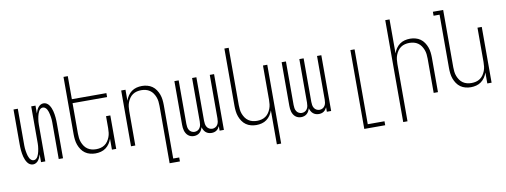

<svg xmlns="http://www.w3.org/2000/svg" viewBox="-71 -1142 4643 1763"><g transform="rotate(-10 2250.0 -260.0)"><path d="M155 8Q139 8 125.5 0Q112 -8 103 -21Q94 -34 88 -48Q82 -62 78 -77Q74 -92 71.5 -107.5Q69 -123 67.5 -138.5Q66 -154 65.5 -169.5Q65 -185 65 -200V-520H105V-200Q105 -188 105 -175.5Q105 -163 106 -151Q107 -139 109 -126.5Q111 -114 113.5 -102Q116 -90 119.5 -78.5Q123 -67 129 -56Q135 -45 145 -37Q155 -29 167 -29Q180 -29 190 -37Q200 -45 205.5 -56Q211 -67 215 -78.5Q219 -90 221.5 -102Q224 -114 226 -126.5Q228 -139 229 -151Q230 -163 230 -175.5Q230 -188 230 -200V-520H270V-447Q274 -461 280 -475Q286 -489 295 -501Q304 -513 317 -520.5Q330 -528 345 -528Q361 -528 374.5 -520Q388 -512 397 -499Q406 -486 412 -472Q418 -458 422 -443Q426 -428 428.5 -412.5Q431 -397 432.5 -381.5Q434 -366 434.5 -350.5Q435 -335 435 -320V0H395V-320Q395 -332 395 -344.5Q395 -357 394 -369Q393 -381 391 -393.5Q389 -406 386.5 -418Q384 -430 380.5 -441.5Q377 -453 371 -464Q365 -475 355 -483Q345 -491 333 -491Q320 -491 310 -483Q300 -475 294.5 -464Q289 -453 285 -441.5Q281 -430 278.5 -418Q276 -406 274 -393.5Q272 -381 271 -369Q270 -357 270 -344.5Q270 -332 270 -320V0H230V-73Q226 -59 220 -45Q214 -31 205 -19Q196 -7 183 0.5Q170 8 155 8Z M737 8Q712 8 687 1.5Q662 -5 641.5 -19.5Q621 -34 606.5 -55.5Q592 -77 583.5 -100.5Q575 -124 572 -149.5Q569 -175 569 -200V-735H609V-520H931V-483H609V-200Q609 -179 611.5 -158Q614 -137 621.5 -117.5Q629 -98 641 -80.5Q653 -63 670.5 -51Q688 -39 708.5 -34Q729 -29 750 -29Q771 -29 791.5 -34Q812 -39 829.5 -51Q847 -63 859 -80.5Q871 -98 878.5 -117.5Q886 -137 888.5 -158Q891 -179 891 -200V-312H931V0H891V-102Q883 -78 868.5 -56.5Q854 -35 833.5 -20Q813 -5 788 1.5Q763 8 737 8Z M1391 215V-320Q1391 -341 1388.5 -362Q1386 -383 1378.5 -402.5Q1371 -422 1359 -439.5Q1347 -457 1329.5 -469Q1312 -481 1291.5 -486Q1271 -491 1250 -491Q1229 -491 1208.5 -486Q1188 -481 1170.5 -469Q1153 -457 1141 -439.5Q1129 -422 1121.5 -402.5Q1114 -383 1111.5 -362Q1109 -341 1109 -320V0H1069V-520H1109V-418Q1117 -442 1131.5 -463.5Q1146 -485 1166.5 -500Q1187 -515 1212 -521.5Q1237 -528 1263 -528Q1288 -528 1313 -521.5Q1338 -515 1358.5 -500.5Q1379 -486 1393.5 -464.5Q1408 -443 1416.5 -419.5Q1425 -396 1428 -370.5Q1431 -345 1431 -320V178H1487V215Z M1655 8Q1640 8 1626.5 3.5Q1613 -1 1602 -10Q1591 -19 1583.5 -31.5Q1576 -44 1572 -57.5Q1568 -71 1566.5 -85Q1565 -99 1565 -114V-520H1605V-114Q1605 -99 1607.5 -84Q1610 -69 1618 -56Q1626 -43 1639.5 -36Q1653 -29 1667 -29Q1682 -29 1695.5 -36Q1709 -43 1717 -56Q1725 -69 1727.5 -84Q1730 -99 1730 -114V-520H1770V-114Q1770 -99 1772.5 -84Q1775 -69 1783 -56Q1791 -43 1804.5 -36Q1818 -29 1833 -29Q1847 -29 1860.5 -36Q1874 -43 1882 -56Q1890 -69 1892.5 -84Q1895 -99 1895 -114V-520H1935V0H1895V-42Q1890 -31 1882.5 -21Q1875 -11 1865 -4.5Q1855 2 1843.5 5Q1832 8 1820 8Q1805 8 1791 3.5Q1777 -1 1766 -10.5Q1755 -20 1748 -33Q1741 -46 1737 -60Q1733 -46 1726 -33Q1719 -20 1708 -10.5Q1697 -1 1683 3.5Q1669 8 1655 8Z M2391 215V-102Q2383 -78 2368.5 -56.5Q2354 -35 2333.5 -20Q2313 -5 2288 1.5Q2263 8 2237 8Q2212 8 2187 1.5Q2162 -5 2141.5 -19.5Q2121 -34 2106.5 -55.5Q2092 -77 2083.5 -100.5Q2075 -124 2072 -149.5Q2069 -175 2069 -200V-735H2109V-200Q2109 -179 2111.5 -158Q2114 -137 2121.5 -117.5Q2129 -98 2141 -80.5Q2153 -63 2170.5 -51Q2188 -39 2208.5 -34Q2229 -29 2250 -29Q2271 -29 2291.5 -34Q2312 -39 2329.5 -51Q2347 -63 2359 -80.5Q2371 -98 2378.5 -117.5Q2386 -137 2388.5 -158Q2391 -179 2391 -200V-520H2431V215Z M2655 8Q2640 8 2626.5 3.5Q2613 -1 2602 -10Q2591 -19 2583.5 -31.5Q2576 -44 2572 -57.5Q2568 -71 2566.5 -85Q2565 -99 2565 -114V-520H2605V-114Q2605 -99 2607.5 -84Q2610 -69 2618 -56Q2626 -43 2639.5 -36Q2653 -29 2667 -29Q2682 -29 2695.5 -36Q2709 -43 2717 -56Q2725 -69 2727.5 -84Q2730 -99 2730 -114V-520H2770V-114Q2770 -99 2772.5 -84Q2775 -69 2783 -56Q2791 -43 2804.5 -36Q2818 -29 2833 -29Q2847 -29 2860.5 -36Q2874 -43 2882 -56Q2890 -69 2892.5 -84Q2895 -99 2895 -114V-520H2935V0H2895V-42Q2890 -31 2882.5 -21Q2875 -11 2865 -4.5Q2855 2 2843.5 5Q2832 8 2820 8Q2805 8 2791 3.5Q2777 -1 2766 -10.5Q2755 -20 2748 -33Q2741 -46 2737 -60Q2733 -46 2726 -33Q2719 -20 2708 -10.5Q2697 -1 2683 3.5Q2669 8 2655 8Z M3206 215V-520H3245V178H3401V215Z M3569 215V-735H3609V-418Q3617 -442 3631.5 -463.5Q3646 -485 3666.5 -500Q3687 -515 3712 -521.5Q3737 -528 3763 -528Q3788 -528 3813 -521.5Q3838 -515 3858.5 -500.5Q3879 -486 3893.5 -464.5Q3908 -443 3916.5 -419.5Q3925 -396 3928 -370.5Q3931 -345 3931 -320V0H3891V-320Q3891 -341 3888.5 -362Q3886 -383 3878.5 -402.5Q3871 -422 3859 -439.5Q3847 -457 3829.5 -469Q3812 -481 3791.5 -486Q3771 -491 3750 -491Q3729 -491 3708.5 -486Q3688 -481 3670.5 -469Q3653 -457 3641 -439.5Q3629 -422 3621.5 -402.5Q3614 -383 3611.5 -362Q3609 -341 3609 -320V215Z M4237 8Q4212 8 4187 1.5Q4162 -5 4141.5 -19.5Q4121 -34 4106.5 -55.5Q4092 -77 4083.5 -100.5Q4075 -124 4072 -149.5Q4069 -175 4069 -200V-698H4013V-735H4109V-200Q4109 -179 4111.5 -158Q4114 -137 4121.5 -117.5Q4129 -98 4141 -80.5Q4153 -63 4170.5 -51Q4188 -39 4208.5 -34Q4229 -29 4250 -29Q4271 -29 4291.5 -34Q4312 -39 4329.5 -51Q4347 -63 4359 -80.5Q4371 -98 4378.5 -117.5Q4386 -137 4388.5 -158Q4391 -179 4391 -200V-520H4431V0H4391V-102Q4383 -78 4368.5 -56.5Q4354 -35 4333.5 -20Q4313 -5 4288 1.5Q4263 8 4237 8Z"/></g></svg>

Font: Iosevka Extralight
Style: Regular
Weight: 200
Monospace: yes
Designer: Belleve Invis
Foundry: Belleve Invis
Version: Version 32.0.1; ttfautohint (v1.8.4)